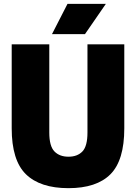

<svg xmlns="http://www.w3.org/2000/svg" viewBox="-20 -971 709 1001"><path d="M337 10Q189.5 10 115.2 -62.5Q41 -135 41 -302V-740H237V-280Q237 -209 263.8 -181.5Q290.5 -154 337 -154Q383.5 -154 409.8 -181.5Q436 -209 436 -280V-740H628V-302Q628 -135 555.8 -62.5Q483.5 10 337 10ZM251 -793 332 -951H532L423 -793Z"/></svg>

Font: Encode Sans Condensed Black
Style: Regular
Weight: 900
Width: 3
Designer: Multiple Designers
Foundry: Impallari Type
Version: Version 3.000; ttfautohint (v1.8.3) -l 8 -r 50 -G 200 -x 14 